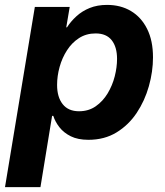

<svg xmlns="http://www.w3.org/2000/svg" viewBox="-40 -564 679 788"><path d="M-19.5 204.1 103 -535.6H246.1L231.9 -451.7H234.9Q250.5 -476.1 273.7 -497.3Q296.9 -518.6 328.1 -531.2Q359.4 -543.9 399.4 -543.9Q455.1 -543.9 497.3 -518.8Q539.6 -493.7 563.7 -445.6Q587.9 -397.5 587.9 -328.6Q587.9 -270 571 -210.2Q554.2 -150.4 521 -100.6Q487.8 -50.8 438.2 -20.5Q388.7 9.8 322.8 9.8Q279.8 9.8 250.7 -4.6Q221.7 -19 204.1 -41.5Q186.5 -64 178.7 -88.4H173.8L126 204.1ZM284.2 -107.4Q323.7 -107.4 353 -127.9Q382.3 -148.4 401.9 -180.9Q421.4 -213.4 430.9 -250.7Q440.4 -288.1 440.4 -322.3Q440.4 -371.1 418.5 -398.9Q396.5 -426.8 352.5 -426.8Q314 -426.8 284.4 -407.7Q254.9 -388.7 234.9 -357.4Q214.8 -326.2 204.6 -289.1Q194.3 -252 194.3 -215.3Q194.3 -165.5 217.3 -136.5Q240.2 -107.4 284.2 -107.4Z"/></svg>

Font: Inter 20pt
Style: Bold Italic
Weight: 700
Italic angle: -9.3988°
Version: Version 4.001;git-66647c0bb